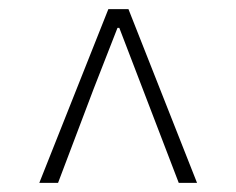

<svg xmlns="http://www.w3.org/2000/svg" viewBox="-20 -690 517 420"><path d="M66 -290H107L185 -496L237 -629H241L292 -496L371 -290H411L261 -670H217Z"/></svg>

Font: Source Sans Pro Light
Style: Regular
Weight: 300
Designer: Paul D. Hunt
Foundry: Adobe Systems Incorporated
Version: Version 3.006;hotconv 1.0.111;makeotfexe 2.5.65597